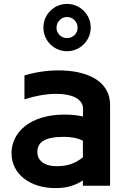

<svg xmlns="http://www.w3.org/2000/svg" viewBox="-20 -897 654 982"><path d="M404 26V53H543V-360C543 -490 414 -537 280 -537C219 -537 156 -527 105 -511V-389C157 -406 216 -417 268 -417C345 -417 405 -394 405 -338L404 -301C376 -308 343 -311 311 -311C132 -311 39 -219 39 -114C39 -3 138 65 262 65C313 65 355 57 404 26ZM444 -756C444 -823 389 -877 323 -877C256 -877 202 -823 202 -756C202 -689 256 -635 323 -635C389 -635 444 -689 444 -756ZM404 -177V-92C368 -65 332 -47 271 -47C201 -47 171 -80 171 -119C171 -169 207 -197 307 -197C337 -197 374 -193 404 -177ZM377 -755C377 -726 353 -702 323 -702C293 -702 269 -726 269 -755C269 -785 293 -810 323 -810C353 -810 377 -785 377 -755Z"/></svg>

Font: LINE Seed JP_OTF Bold
Style: Regular
Weight: 700
Designer: LINE & Fontrix & Fontworks
Version: Version 1.009